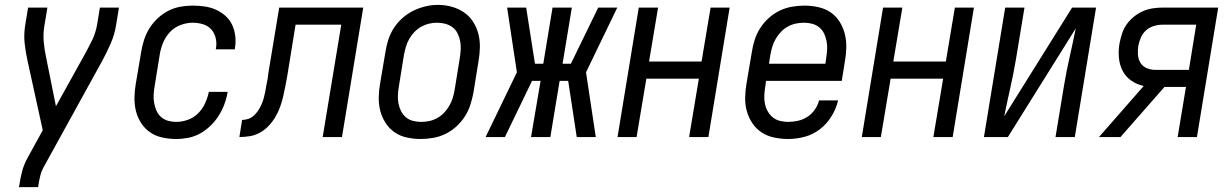

<svg xmlns="http://www.w3.org/2000/svg" viewBox="-20 -561 5040 786"><path d="M57 205 59 198Q63 169 70.5 140.5Q78 112 93 85L155 -28L93 -311Q85 -346 81 -382.5Q77 -419 83 -457L95 -530H174L162 -457Q156 -423 159 -390Q162 -357 169 -325L209 -126L330 -344Q337 -358 344.5 -371.5Q352 -385 358.5 -399Q365 -413 369.5 -427.5Q374 -442 377 -457L389 -530H467L455 -457Q449 -419 433 -382.5Q417 -346 398 -311L161 119Q150 138 145 158Q140 178 137 198L136 205Z M701 8Q673 8 645 2Q617 -4 595 -19Q573 -34 558 -57Q543 -80 536.5 -106.5Q530 -133 530.5 -162Q531 -191 536 -219L558 -349Q562 -374 570 -398.5Q578 -423 592 -445.5Q606 -468 626 -486.5Q646 -505 669.5 -517Q693 -529 718.5 -533.5Q744 -538 769 -538Q794 -538 818 -534.5Q842 -531 863.5 -521.5Q885 -512 902.5 -496.5Q920 -481 930 -460Q940 -439 943 -414.5Q946 -390 942 -366Q942 -364 941.5 -362Q941 -360 941 -359H863Q864 -360 864 -361Q864 -362 864 -363Q868 -384 863 -405Q858 -426 844.5 -441Q831 -456 810.5 -462Q790 -468 769 -468Q744 -468 719 -458.5Q694 -449 676 -430Q658 -411 648 -387Q638 -363 634 -338L613 -208Q610 -191 609 -173.5Q608 -156 611 -139.5Q614 -123 620.5 -108Q627 -93 639.5 -82Q652 -71 668 -66.5Q684 -62 701 -62Q725 -62 749 -70.5Q773 -79 791 -97Q809 -115 819.5 -138Q830 -161 835 -185H912Q908 -160 899 -135.5Q890 -111 876 -88.5Q862 -66 842.5 -47Q823 -28 800 -15Q777 -2 751.5 3Q726 8 701 8Z M960 0 971 -70Q984 -70 997 -74.5Q1010 -79 1020 -88.5Q1030 -98 1037.5 -109.5Q1045 -121 1050.5 -133.5Q1056 -146 1059.5 -158.5Q1063 -171 1065.5 -184Q1068 -197 1070 -209.5Q1072 -222 1075 -235Q1076 -242 1077 -249.5Q1078 -257 1079 -264L1123 -530H1467L1380 0H1301L1377 -460H1190L1156 -250Q1152 -229 1148 -207.5Q1144 -186 1139 -165Q1134 -144 1126.5 -123Q1119 -102 1107.5 -82.5Q1096 -63 1080 -46Q1064 -29 1044 -18Q1024 -7 1002.5 -3.5Q981 0 960 0Z M1702 8Q1674 8 1646 2Q1618 -4 1596 -19Q1574 -34 1559 -57Q1544 -80 1537 -106.5Q1530 -133 1530.5 -162Q1531 -191 1536 -219L1558 -349Q1562 -375 1570 -399.5Q1578 -424 1592.5 -446.5Q1607 -469 1628 -487.5Q1649 -506 1673 -517.5Q1697 -529 1722 -535Q1747 -541 1773 -541Q1802 -541 1829 -533.5Q1856 -526 1878.5 -511Q1901 -496 1916 -473Q1931 -450 1938 -423.5Q1945 -397 1944.5 -368Q1944 -339 1939 -311L1918 -181Q1913 -155 1905 -130.5Q1897 -106 1882.5 -83.5Q1868 -61 1847.5 -42.5Q1827 -24 1803 -12.5Q1779 -1 1753 3.5Q1727 8 1702 8ZM1704 -62Q1721 -62 1737.5 -65.5Q1754 -69 1769.5 -77.5Q1785 -86 1797.5 -99Q1810 -112 1819 -127.5Q1828 -143 1833 -159Q1838 -175 1841 -192L1862 -322Q1865 -340 1866 -357.5Q1867 -375 1864 -391.5Q1861 -408 1853.5 -423.5Q1846 -439 1833 -449Q1820 -459 1803.5 -463.5Q1787 -468 1769 -468Q1752 -468 1735.5 -464Q1719 -460 1704 -451.5Q1689 -443 1676.5 -430Q1664 -417 1655.5 -402Q1647 -387 1642 -370.5Q1637 -354 1634 -338L1613 -208Q1610 -190 1609 -172.5Q1608 -155 1611 -138.5Q1614 -122 1621.5 -107Q1629 -92 1641 -81.5Q1653 -71 1669.5 -66.5Q1686 -62 1704 -62Z M1968 0 2096 -265 2056 -530H2134L2170 -300H2204L2242 -530H2321L2283 -300H2317L2429 -530H2507L2379 -265L2419 0H2341L2306 -230H2271L2233 0H2154L2193 -230H2158L2047 0Z M2508 0 2595 -530H2674L2637 -309H2852L2889 -530H2967L2880 0H2801L2841 -239H2626L2586 0Z M3206 8Q3177 8 3149 2Q3121 -4 3098.5 -18.5Q3076 -33 3060.5 -56Q3045 -79 3037.5 -105.5Q3030 -132 3030.5 -161Q3031 -190 3036 -219L3058 -349Q3062 -375 3070 -399.5Q3078 -424 3092.5 -446.5Q3107 -469 3127.5 -487.5Q3148 -506 3172 -517.5Q3196 -529 3222 -533.5Q3248 -538 3273 -538Q3301 -538 3329 -532Q3357 -526 3379.5 -511Q3402 -496 3416.5 -473Q3431 -450 3438 -423.5Q3445 -397 3444.5 -368Q3444 -339 3439 -311L3426 -230H3116L3113 -208Q3110 -190 3109 -172.5Q3108 -155 3111 -138.5Q3114 -122 3122 -107Q3130 -92 3142.5 -81.5Q3155 -71 3171.5 -66.5Q3188 -62 3206 -62Q3226 -62 3246.5 -66.5Q3267 -71 3285 -82.5Q3303 -94 3315.5 -112Q3328 -130 3333 -150H3411Q3403 -116 3384 -85Q3365 -54 3336.5 -32Q3308 -10 3274 -1Q3240 8 3206 8ZM3128 -300H3359L3362 -322Q3365 -340 3366 -357.5Q3367 -375 3364 -391.5Q3361 -408 3354 -423Q3347 -438 3334.5 -448.5Q3322 -459 3305.5 -463.5Q3289 -468 3271 -468Q3255 -468 3238 -464.5Q3221 -461 3205.5 -452.5Q3190 -444 3177.5 -431Q3165 -418 3156 -402.5Q3147 -387 3142 -371Q3137 -355 3134 -338Z M3508 0 3595 -530H3674L3637 -309H3852L3889 -530H3967L3880 0H3801L3841 -239H3626L3586 0Z M4008 0 4095 -530H4174L4139 -318Q4129 -259 4116 -201.5Q4103 -144 4091 -85L4369 -530H4467L4380 0H4301L4336 -212Q4346 -271 4359 -328.5Q4372 -386 4384 -445L4106 0Z M4479 0 4662 -209Q4634 -215 4611 -231Q4588 -247 4575.5 -271.5Q4563 -296 4560.5 -325Q4558 -354 4563 -383Q4567 -404 4573.5 -424Q4580 -444 4592.5 -461.5Q4605 -479 4622.5 -493Q4640 -507 4659.5 -515.5Q4679 -524 4700 -527Q4721 -530 4741 -530H4967L4880 0H4801L4835 -205H4747L4567 0ZM4709 -275H4847L4877 -460H4741Q4723 -460 4705 -455Q4687 -450 4672.5 -437.5Q4658 -425 4650.5 -407.5Q4643 -390 4640 -373Q4637 -355 4638.5 -336.5Q4640 -318 4649 -303.5Q4658 -289 4674.5 -282Q4691 -275 4709 -275Z"/></svg>

Font: Iosevka Curly Oblique
Style: Regular
Weight: 400
Italic angle: -9°
Monospace: yes
Designer: Belleve Invis
Foundry: Belleve Invis
Version: Version 11.1.0; ttfautohint (v1.8.3)